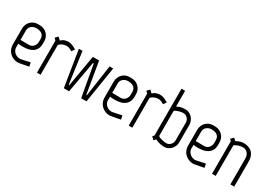

<svg xmlns="http://www.w3.org/2000/svg" viewBox="14 -1496 3235 2300"><g transform="rotate(30 1631.5 -345.5)"><path d="M225 -241H227Q245 -241 260 -248.5Q275 -256 286 -268.5Q297 -281 303.5 -297Q310 -313 310 -331V-373Q310 -397 301 -413.5Q292 -430 277.5 -440Q263 -450 243.5 -454.5Q224 -459 203 -459Q184 -459 166.5 -453Q149 -447 136 -436Q123 -425 115 -409Q107 -393 107 -373V-242ZM55 -368Q55 -398 65.5 -424Q76 -450 94.5 -469Q113 -488 137.5 -499Q162 -510 191 -510H225Q253 -510 278 -499Q303 -488 322 -469Q341 -450 351.5 -424Q362 -398 362 -368V-335Q362 -293 347 -264.5Q332 -236 306 -218Q280 -200 245.5 -192.5Q211 -185 172 -185Q156 -185 140 -186Q124 -187 107 -189V-129Q114 -89 144.5 -65.5Q175 -42 214 -42Q218 -42 239.5 -46.5Q261 -51 285 -56Q313 -62 347 -70L359 -17Q322 -9 292 -4Q266 1 242.5 5Q219 9 214 9Q182 9 153 -2.5Q124 -14 102 -35Q80 -56 67.5 -84.5Q55 -113 55 -147Z M730 -470 702 -428Q685 -438 674 -443.5Q663 -449 653.5 -452Q644 -455 635.5 -455.5Q627 -456 617 -456Q602 -456 576 -447.5Q550 -439 524 -415V-1H474V-443L448 -469L483 -505L518 -471Q547 -497 573.5 -503.5Q600 -510 619 -510Q639 -510 663 -502Q687 -494 730 -470Z M1046 -499 1119 -65H1127L1190 -500H1240L1160 0H1086L1008 -436H997L919 0H846L766 -500H816L876 -66H885L959 -499Z M1494 -241H1496Q1514 -241 1529 -248.5Q1544 -256 1555 -268.5Q1566 -281 1572.5 -297Q1579 -313 1579 -331V-373Q1579 -397 1570 -413.5Q1561 -430 1546.5 -440Q1532 -450 1512.5 -454.5Q1493 -459 1472 -459Q1453 -459 1435.5 -453Q1418 -447 1405 -436Q1392 -425 1384 -409Q1376 -393 1376 -373V-242ZM1324 -368Q1324 -398 1334.5 -424Q1345 -450 1363.5 -469Q1382 -488 1406.5 -499Q1431 -510 1460 -510H1494Q1522 -510 1547 -499Q1572 -488 1591 -469Q1610 -450 1620.5 -424Q1631 -398 1631 -368V-335Q1631 -293 1616 -264.5Q1601 -236 1575 -218Q1549 -200 1514.5 -192.5Q1480 -185 1441 -185Q1425 -185 1409 -186Q1393 -187 1376 -189V-129Q1383 -89 1413.5 -65.5Q1444 -42 1483 -42Q1487 -42 1508.5 -46.5Q1530 -51 1554 -56Q1582 -62 1616 -70L1628 -17Q1591 -9 1561 -4Q1535 1 1511.5 5Q1488 9 1483 9Q1451 9 1422 -2.5Q1393 -14 1371 -35Q1349 -56 1336.5 -84.5Q1324 -113 1324 -147Z M1999 -470 1971 -428Q1954 -438 1943 -443.5Q1932 -449 1922.5 -452Q1913 -455 1904.5 -455.5Q1896 -456 1886 -456Q1871 -456 1845 -447.5Q1819 -439 1793 -415V-1H1743V-443L1717 -469L1752 -505L1787 -471Q1816 -497 1842.5 -503.5Q1869 -510 1888 -510Q1908 -510 1932 -502Q1956 -494 1999 -470Z M2121 -79Q2124 -70 2139 -63.5Q2154 -57 2172.5 -52.5Q2191 -48 2209 -45.5Q2227 -43 2236 -43Q2253 -43 2268 -50Q2283 -57 2294 -68.5Q2305 -80 2311.5 -95.5Q2318 -111 2318 -129V-372Q2318 -408 2294 -433.5Q2270 -459 2235 -459Q2226 -459 2211.5 -457Q2197 -455 2181 -450.5Q2165 -446 2149 -439.5Q2133 -433 2121 -424ZM2120 -482Q2160 -503 2189 -506.5Q2218 -510 2235 -510Q2263 -510 2287 -499Q2311 -488 2329 -468.5Q2347 -449 2357.5 -423.5Q2368 -398 2368 -369V-133Q2368 -104 2357.5 -78Q2347 -52 2329 -33Q2311 -14 2287 -3Q2263 8 2235 8Q2213 8 2179.5 1.5Q2146 -5 2113 -23L2086 3L2051 -32L2070 -52V-700H2120Z M2649 -241H2651Q2669 -241 2684 -248.5Q2699 -256 2710 -268.5Q2721 -281 2727.5 -297Q2734 -313 2734 -331V-373Q2734 -397 2725 -413.5Q2716 -430 2701.5 -440Q2687 -450 2667.5 -454.5Q2648 -459 2627 -459Q2608 -459 2590.5 -453Q2573 -447 2560 -436Q2547 -425 2539 -409Q2531 -393 2531 -373V-242ZM2479 -368Q2479 -398 2489.5 -424Q2500 -450 2518.5 -469Q2537 -488 2561.5 -499Q2586 -510 2615 -510H2649Q2677 -510 2702 -499Q2727 -488 2746 -469Q2765 -450 2775.5 -424Q2786 -398 2786 -368V-335Q2786 -293 2771 -264.5Q2756 -236 2730 -218Q2704 -200 2669.5 -192.5Q2635 -185 2596 -185Q2580 -185 2564 -186Q2548 -187 2531 -189V-129Q2538 -89 2568.5 -65.5Q2599 -42 2638 -42Q2642 -42 2663.5 -46.5Q2685 -51 2709 -56Q2737 -62 2771 -70L2783 -17Q2746 -9 2716 -4Q2690 1 2666.5 5Q2643 9 2638 9Q2606 9 2577 -2.5Q2548 -14 2526 -35Q2504 -56 2491.5 -84.5Q2479 -113 2479 -147Z M3187 -427Q3199 -402 3201 -376.5Q3203 -351 3203 -324V0H3150V-355Q3150 -406 3123 -433Q3096 -460 3062 -460Q3043 -460 3013.5 -454Q2984 -448 2947 -424V0H2896V-451L2874 -472L2910 -508L2940 -478Q2995 -509 3044 -509Q3089 -509 3128 -490.5Q3167 -472 3187 -427Z"/></g></svg>

Font: Marvel
Style: Regular
Weight: 400
Designer: Carolina Trebol
Foundry: Carolina Trebol
Version: Version 1.001